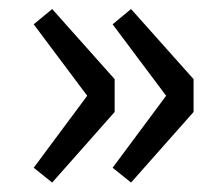

<svg xmlns="http://www.w3.org/2000/svg" viewBox="-20 -460 484 417"><path d="M93.3 -63.5 229 -216.8V-288.1L93.3 -440.4L53.2 -407.2L169.4 -252L53.2 -95.7ZM264.6 -63.5 400.4 -216.8V-288.1L264.6 -440.4L224.6 -407.2L340.8 -252L224.6 -95.7Z"/></svg>

Font: Varta Light SemiBold
Style: Regular
Weight: 600
Version: Version 1.004